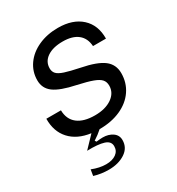

<svg xmlns="http://www.w3.org/2000/svg" viewBox="-185 -678 932 1013"><g transform="rotate(-30 280.5 -171.5)"><path d="M177 -399Q177 -379 189 -366Q201 -353 231.5 -343Q262 -333 320 -321Q412 -303 452 -272.5Q492 -242 492 -189Q492 -131 461 -85.5Q430 -40 374 -15Q318 10 246 10H245Q222 31 192 50L198 59Q222 56 237 56Q272 56 296.5 73Q321 90 321 120Q321 167 280.5 193.5Q240 220 181 220Q135 220 92 207L98 170Q143 188 183 188Q221 188 244 171.5Q267 155 267 126Q267 96 232.5 85Q198 74 131 76L197 7Q116 -4 72 -52.5Q28 -101 29 -178H118Q119 -123 156 -94Q193 -65 261 -65Q325 -65 364.5 -92.5Q404 -120 404 -164Q404 -187 391 -201.5Q378 -216 347 -227.5Q316 -239 257 -252Q166 -271 127.5 -299.5Q89 -328 89 -377Q89 -430 119 -472.5Q149 -515 202 -539Q255 -563 321 -563Q411 -563 462.5 -516Q514 -469 513 -387H434Q431 -436 398.5 -462Q366 -488 307 -488Q247 -488 212 -464Q177 -440 177 -399Z"/></g></svg>

Font: Open Sauce Sans
Style: Italic
Weight: 400
Italic angle: -10°
Designer: Alfredo Marco Pradil
Foundry: Creative Sauce Fz LLC
Version: Version 1.477